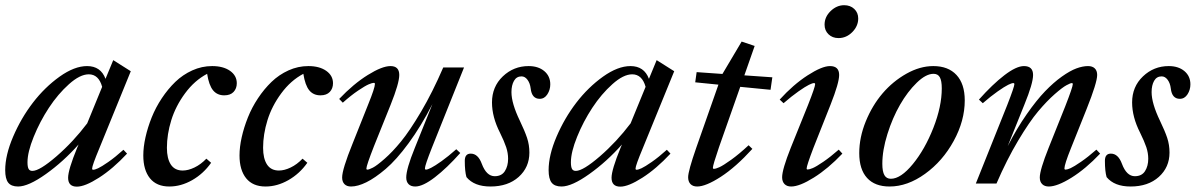

<svg xmlns="http://www.w3.org/2000/svg" viewBox="-26 -695 4528 727"><path d="M42.5 11.2Q16.6 11.2 5.1 -3.4Q-6.3 -18.1 -6.3 -50.8Q-6.3 -107.4 23.7 -177.5Q53.7 -247.6 98.6 -306.2Q143.6 -364.7 199.7 -404.8Q255.9 -444.8 303.7 -444.8Q355.5 -444.8 373.5 -396.5L402.8 -467.3L469.2 -425.3L350.1 -133.3Q322.8 -67.9 322.8 -56.6Q322.8 -52.2 326.7 -52.2Q333 -52.2 345.5 -57.9Q357.9 -63.5 384.3 -81.8Q410.6 -100.1 441.4 -127.9L455.1 -113.3Q401.4 -55.7 348.6 -22Q295.9 11.7 265.1 11.7Q231.9 11.7 231.9 -22Q231.9 -51.8 266.1 -135.3L271.5 -147.9Q213.9 -83 147.7 -35.9Q81.5 11.2 42.5 11.2ZM78.1 -80.6Q78.1 -63 82.3 -55.4Q86.4 -47.9 96.7 -47.9Q124 -47.9 187.7 -103Q251.5 -158.2 304.2 -228L360.8 -366.2Q347.7 -413.6 310.1 -413.6Q276.9 -413.6 235.1 -376.2Q193.4 -338.9 159.2 -286.9Q125 -234.9 101.6 -177Q78.1 -119.1 78.1 -80.6Z M615.2 11.2Q566.9 11.2 541.7 -20Q516.6 -51.3 516.6 -106.4Q516.6 -138.2 524.9 -175.3Q533.2 -212.4 548.3 -250.2Q563.5 -288.1 586.7 -323Q609.9 -357.9 637.9 -385Q666 -412.1 702.1 -428.5Q738.3 -444.8 777.3 -444.8Q819.3 -444.8 845 -426.8Q870.6 -408.7 870.6 -379.9Q870.6 -359.9 858.4 -346.9Q846.2 -334 823.2 -334Q796.4 -334 780.8 -353Q765.1 -372.1 758.3 -415.5Q710.4 -390.1 674.8 -341.8Q639.2 -293.5 622.6 -240Q606 -186.5 606 -135.3Q606 -94.7 620.8 -72Q635.7 -49.3 666 -49.3Q686.5 -49.3 710.4 -60.8Q734.4 -72.3 755.4 -94.2L773.4 -78.6Q744.1 -37.1 701.7 -12.9Q659.2 11.2 615.2 11.2Z M979.5 11.2Q931.2 11.2 906 -20Q880.9 -51.3 880.9 -106.4Q880.9 -138.2 889.2 -175.3Q897.5 -212.4 912.6 -250.2Q927.7 -288.1 950.9 -323Q974.1 -357.9 1002.2 -385Q1030.3 -412.1 1066.4 -428.5Q1102.5 -444.8 1141.6 -444.8Q1183.6 -444.8 1209.2 -426.8Q1234.9 -408.7 1234.9 -379.9Q1234.9 -359.9 1222.7 -346.9Q1210.4 -334 1187.5 -334Q1160.6 -334 1145 -353Q1129.4 -372.1 1122.6 -415.5Q1074.7 -390.1 1039.1 -341.8Q1003.4 -293.5 986.8 -240Q970.2 -186.5 970.2 -135.3Q970.2 -94.7 985.1 -72Q1000 -49.3 1030.3 -49.3Q1050.8 -49.3 1074.7 -60.8Q1098.6 -72.3 1119.6 -94.2L1137.7 -78.6Q1108.4 -37.1 1065.9 -12.9Q1023.4 11.2 979.5 11.2Z M1303.2 11.2Q1287.1 11.2 1278.3 2.2Q1269.5 -6.8 1269.5 -22.9Q1269.5 -53.7 1309.1 -151.4L1368.2 -299.8Q1393.6 -362.3 1393.6 -377Q1393.6 -381.3 1389.6 -381.3Q1383.3 -381.3 1370.1 -375.7Q1356.9 -370.1 1330.1 -352.1Q1303.2 -334 1272 -306.2L1258.3 -320.3Q1312.5 -377.4 1366.7 -411.1Q1420.9 -444.8 1452.6 -444.8Q1485.8 -444.8 1485.8 -411.1Q1485.8 -379.9 1453.1 -298.3L1390.1 -141.6Q1361.3 -67.9 1361.3 -56.6Q1361.3 -52.7 1365.2 -52.7Q1371.1 -52.7 1386 -60.3Q1400.9 -67.9 1430.4 -93.8Q1460 -119.6 1492.4 -159.2Q1524.9 -198.7 1568.4 -272.2Q1611.8 -345.7 1652.3 -439.5H1731L1609.4 -135.7Q1583 -68.8 1583 -57.6Q1583 -52.7 1586.9 -52.7Q1592.8 -52.7 1606.4 -59.6Q1620.1 -66.4 1645.8 -84.7Q1671.4 -103 1701.7 -129.9L1716.8 -115.7Q1666 -58.6 1620.6 -23.7Q1575.2 11.2 1546.4 11.2Q1529.8 11.2 1521 2.2Q1512.2 -6.8 1512.2 -22.9Q1512.2 -55.2 1544.4 -134.3L1611.3 -300.8Q1567.9 -216.3 1521.2 -152.8Q1474.6 -89.4 1434.3 -55.2Q1394 -21 1361.3 -4.9Q1328.6 11.2 1303.2 11.2Z M1831.1 11.2Q1769.5 11.2 1740.2 -24.4Q1733.9 -46.4 1733.9 -85.9Q1733.9 -113.3 1756.3 -113.3Q1784.2 -113.3 1798.3 -74.7Q1815.9 -27.8 1847.2 -27.8Q1873.5 -27.8 1885.7 -47.1Q1897.9 -66.4 1897.9 -93.8Q1897.9 -115.7 1890.6 -137.7Q1883.3 -159.7 1867.2 -192.4Q1836.9 -252 1836.9 -307.1Q1836.9 -366.7 1877.9 -405.8Q1918.9 -444.8 1975.6 -444.8Q2012.2 -444.8 2034.9 -425.8Q2057.6 -406.7 2057.6 -375.5Q2057.6 -355 2046.6 -337.9Q2035.6 -320.8 2017.6 -320.8Q1987.8 -320.8 1983.4 -359.9Q1981 -379.9 1971.4 -392.8Q1961.9 -405.8 1948.7 -405.8Q1929.7 -405.8 1920.2 -388.9Q1910.6 -372.1 1910.6 -346.2Q1910.6 -303.7 1942.4 -237.8Q1960.9 -199.2 1969.7 -172.9Q1978.5 -146.5 1978.5 -117.2Q1978.5 -61.5 1938 -25.1Q1897.5 11.2 1831.1 11.2Z M2100.1 11.2Q2074.2 11.2 2062.7 -3.4Q2051.3 -18.1 2051.3 -50.8Q2051.3 -107.4 2081.3 -177.5Q2111.3 -247.6 2156.2 -306.2Q2201.2 -364.7 2257.3 -404.8Q2313.5 -444.8 2361.3 -444.8Q2413.1 -444.8 2431.2 -396.5L2460.4 -467.3L2526.9 -425.3L2407.7 -133.3Q2380.4 -67.9 2380.4 -56.6Q2380.4 -52.2 2384.3 -52.2Q2390.6 -52.2 2403.1 -57.9Q2415.5 -63.5 2441.9 -81.8Q2468.3 -100.1 2499 -127.9L2512.7 -113.3Q2459 -55.7 2406.2 -22Q2353.5 11.7 2322.8 11.7Q2289.6 11.7 2289.6 -22Q2289.6 -51.8 2323.7 -135.3L2329.1 -147.9Q2271.5 -83 2205.3 -35.9Q2139.2 11.2 2100.1 11.2ZM2135.7 -80.6Q2135.7 -63 2139.9 -55.4Q2144 -47.9 2154.3 -47.9Q2181.6 -47.9 2245.4 -103Q2309.1 -158.2 2361.8 -228L2418.5 -366.2Q2405.3 -413.6 2367.7 -413.6Q2334.5 -413.6 2292.7 -376.2Q2251 -338.9 2216.8 -286.9Q2182.6 -234.9 2159.2 -177Q2135.7 -119.1 2135.7 -80.6Z M2613.8 11.2Q2597.7 11.2 2588.6 2Q2579.6 -7.3 2579.6 -23.9Q2579.6 -47.4 2610.4 -135.7L2694.3 -374.5L2606.4 -383.3L2611.8 -421.9L2709.5 -415L2782.2 -537.6L2831.5 -521L2792.5 -409.7L2898.4 -402.3L2891.6 -355L2776.9 -366.2L2696.3 -137.2Q2673.3 -69.8 2673.3 -59.6Q2673.3 -55.7 2677.2 -55.7Q2684.1 -55.7 2698.2 -62Q2712.4 -68.4 2742.7 -90.1Q2772.9 -111.8 2808.6 -145L2822.8 -131.3Q2760.3 -62.5 2703.4 -25.6Q2646.5 11.2 2613.8 11.2Z M3148.9 -550.8Q3126 -550.8 3111.1 -565.2Q3096.2 -579.6 3096.2 -601.6Q3096.2 -630.9 3119.1 -653.1Q3142.1 -675.3 3170.4 -675.3Q3193.8 -675.3 3208.7 -661.1Q3223.6 -647 3223.6 -625Q3223.6 -596.2 3201.2 -573.5Q3178.7 -550.8 3148.9 -550.8ZM2969.7 11.2Q2953.6 11.2 2944.6 2Q2935.5 -7.3 2935.5 -23.9Q2935.5 -53.2 2968.3 -135.7L3033.7 -297.9Q3060.5 -365.7 3060.5 -376.5Q3060.5 -380.4 3056.2 -380.4Q3050.3 -380.4 3036.9 -373.8Q3023.4 -367.2 2997.3 -348.9Q2971.2 -330.6 2940.9 -304.2L2926.3 -317.9Q2977.5 -374.5 3032 -409.7Q3086.4 -444.8 3116.7 -444.8Q3151.4 -444.8 3151.4 -411.1Q3151.4 -381.3 3119.1 -299.3L3053.7 -134.3Q3028.3 -67.4 3028.3 -57.1Q3028.3 -53.2 3032.2 -53.2Q3038.6 -53.2 3051.5 -58.6Q3064.5 -64 3091.3 -82.3Q3118.2 -100.6 3149.9 -128.4L3163.6 -113.3Q3109.4 -56.2 3055.4 -22.5Q3001.5 11.2 2969.7 11.2Z M3342.3 11.2Q3286.6 11.2 3257.1 -21.2Q3227.5 -53.7 3227.5 -115.2Q3227.5 -174.8 3252.2 -235.4Q3276.9 -295.9 3315.9 -341.6Q3355 -387.2 3406.2 -416Q3457.5 -444.8 3507.8 -444.8Q3564.5 -444.8 3595.7 -411.1Q3627 -377.4 3627 -314.9Q3627 -237.8 3585.2 -161.4Q3543.5 -85 3476.8 -36.9Q3410.2 11.2 3342.3 11.2ZM3347.2 -18.1Q3384.8 -18.1 3430.4 -73.7Q3476.1 -129.4 3508.1 -210.7Q3540 -292 3540 -360.4Q3540 -389.2 3532.7 -402.3Q3525.4 -415.5 3508.8 -415.5Q3480 -415.5 3445.3 -381.8Q3410.6 -348.1 3382.1 -298.6Q3353.5 -249 3334.2 -187.5Q3314.9 -126 3314.9 -74.7Q3314.9 -45.4 3322.8 -31.7Q3330.6 -18.1 3347.2 -18.1Z M3668.9 0 3788.1 -297.9Q3814.9 -366.7 3814.9 -376.5Q3814.9 -380.4 3810.5 -380.4Q3804.7 -380.4 3791.3 -373.8Q3777.8 -367.2 3751.7 -348.9Q3725.6 -330.6 3695.3 -304.2L3680.7 -317.9Q3731.9 -375.5 3777.1 -410.2Q3822.3 -444.8 3851.1 -444.8Q3885.7 -444.8 3885.7 -411.1Q3885.7 -379.4 3853 -299.3L3789.6 -141.6Q3824.2 -209 3861.6 -262.5Q3898.9 -315.9 3931.2 -349.4Q3963.4 -382.8 3994.6 -405Q4025.9 -427.2 4049.8 -436Q4073.7 -444.8 4093.8 -444.8Q4110.4 -444.8 4119.4 -436Q4128.4 -427.2 4128.4 -411.1Q4128.4 -382.3 4088.4 -282.2L4029.3 -134.3Q4004.4 -72.3 4004.4 -57.1Q4004.4 -52.7 4008.8 -52.7Q4015.1 -52.7 4027.8 -58.3Q4040.5 -64 4067.1 -82.3Q4093.8 -100.6 4125.5 -128.4L4139.6 -113.3Q4085 -55.7 4031.2 -22.2Q3977.5 11.2 3945.3 11.2Q3929.2 11.2 3920.2 2.2Q3911.1 -6.8 3911.1 -22.9Q3911.1 -51.3 3944.8 -135.7L4007.3 -292Q4036.1 -365.7 4036.1 -376.5Q4036.1 -380.4 4032.2 -380.4Q4027.3 -380.4 4012.2 -372.3Q3997.1 -364.3 3967.5 -338.4Q3938 -312.5 3905 -273.4Q3872.1 -234.4 3829.1 -162.4Q3786.1 -90.3 3747.1 0Z M4254.9 11.2Q4193.4 11.2 4164.1 -24.4Q4157.7 -46.4 4157.7 -85.9Q4157.7 -113.3 4180.2 -113.3Q4208 -113.3 4222.2 -74.7Q4239.7 -27.8 4271 -27.8Q4297.4 -27.8 4309.6 -47.1Q4321.8 -66.4 4321.8 -93.8Q4321.8 -115.7 4314.5 -137.7Q4307.1 -159.7 4291 -192.4Q4260.7 -252 4260.7 -307.1Q4260.7 -366.7 4301.8 -405.8Q4342.8 -444.8 4399.4 -444.8Q4436 -444.8 4458.7 -425.8Q4481.4 -406.7 4481.4 -375.5Q4481.4 -355 4470.5 -337.9Q4459.5 -320.8 4441.4 -320.8Q4411.6 -320.8 4407.2 -359.9Q4404.8 -379.9 4395.3 -392.8Q4385.7 -405.8 4372.6 -405.8Q4353.5 -405.8 4344 -388.9Q4334.5 -372.1 4334.5 -346.2Q4334.5 -303.7 4366.2 -237.8Q4384.8 -199.2 4393.6 -172.9Q4402.3 -146.5 4402.3 -117.2Q4402.3 -61.5 4361.8 -25.1Q4321.3 11.2 4254.9 11.2Z"/></svg>

Font: Elstob Medium
Style: Italic
Weight: 500
Italic angle: -20°
Designer: Peter S. Baker
Version: Version 1.015